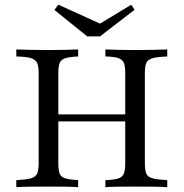

<svg xmlns="http://www.w3.org/2000/svg" viewBox="-20 -776 761 796"><path d="M416.9 0V-29Q452.4 -30.6 469.8 -35.9Q487.1 -41.1 493.1 -55.6Q499.2 -70.2 499.2 -98.4V-472.6Q499.2 -501.6 493.5 -515.3Q487.9 -529 470.6 -535.1Q453.2 -541.1 416.9 -541.9V-571Q435.5 -570.2 467.7 -569.4Q500 -568.5 539.5 -568.5Q584.7 -568.5 619 -569.4Q653.2 -570.2 673.4 -571V-541.9Q632.3 -540.3 612.5 -534.7Q592.7 -529 586.7 -515.3Q580.6 -501.6 580.6 -472.6V-98.4Q580.6 -70.2 586.7 -56Q592.7 -41.9 612.5 -36.7Q632.3 -31.5 673.4 -29V0Q653.2 -1.6 619 -2Q584.7 -2.4 539.5 -2.4Q500 -2.4 468.1 -2Q436.3 -1.6 416.9 0ZM47.6 0V-29Q88.7 -31.5 108.1 -36.7Q127.4 -41.9 133.9 -56Q140.3 -70.2 140.3 -98.4V-472.6Q140.3 -501.6 133.9 -515.3Q127.4 -529 108.1 -535.1Q88.7 -541.1 47.6 -541.9V-571Q67.7 -570.2 102 -569.4Q136.3 -568.5 181.5 -568.5Q221 -568.5 253.2 -569.4Q285.5 -570.2 304 -571V-541.9Q268.5 -540.3 250.8 -534.7Q233.1 -529 227.4 -515.3Q221.8 -501.6 221.8 -472.6V-98.4Q221.8 -70.2 227.4 -56Q233.1 -41.9 250.8 -36.7Q268.5 -31.5 304 -29V0Q284.7 -1.6 252.8 -2Q221 -2.4 181.5 -2.4Q136.3 -2.4 102 -2Q67.7 -1.6 47.6 0ZM191.1 -272.6V-301.6H529.8V-272.6ZM524.2 -756.5 537.9 -735.5 394.4 -625H341.9L205.6 -734.7L221.8 -756.5L416.1 -668.5H379Z"/></svg>

Font: Playfair
Style: Regular
Weight: 400
Designer: Claus Eggers Sørensen
Foundry: Claus Eggers Sørensen
Version: Version 2.001;gftools[0.9.30]